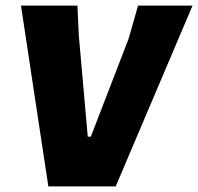

<svg xmlns="http://www.w3.org/2000/svg" viewBox="-20 -667 709 687"><path d="M669 -647 394 0H153L55 -647H257L262 -540L294 -178H305L440 -528L474 -647Z"/></svg>

Font: Alegreya Sans SC Black
Style: Italic
Weight: 900
Italic angle: -7°
Designer: Juan Pablo del Peral
Foundry: Huerta Tipografica
Version: Version 2.007